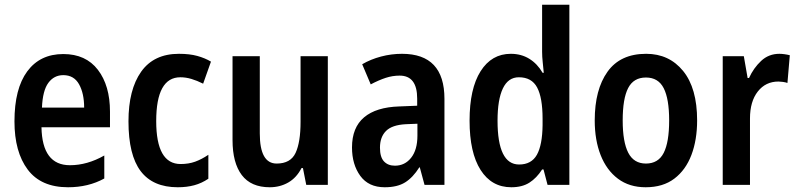

<svg xmlns="http://www.w3.org/2000/svg" viewBox="-20 -780 3367 810"><path d="M247 -552Q342 -552 393 -485.5Q444 -419 444 -309V-243H155Q158 -83 275 -83Q348 -83 420 -124V-27Q353 10 267 10Q153 10 97 -64.5Q41 -139 41 -268Q41 -406 95 -479Q149 -552 247 -552ZM247 -463Q208 -463 184 -430.5Q160 -398 157 -326H335Q335 -386 313.5 -424.5Q292 -463 247 -463Z M730 10Q625 10 573.5 -58Q522 -126 522 -268Q522 -402 575.5 -477.5Q629 -553 735 -553Q780 -553 812.5 -544Q845 -535 870 -520L837 -427Q811 -440 787.5 -447Q764 -454 741 -454Q639 -454 639 -269Q639 -88 742 -88Q776 -88 803.5 -98Q831 -108 859 -127V-26Q831 -7 799.5 1.5Q768 10 730 10Z M1363 -543V0H1272L1258 -71H1252Q1231 -30 1196 -10Q1161 10 1118 10Q1039 10 1000 -41.5Q961 -93 961 -189V-543H1076V-217Q1076 -90 1147 -90Q1206 -90 1227 -135Q1248 -180 1248 -266V-543Z M1676 -553Q1855 -553 1855 -363V0H1771L1751 -74H1749Q1722 -31 1689 -10.5Q1656 10 1603 10Q1535 10 1500 -38Q1465 -86 1465 -158Q1465 -242 1516 -285Q1567 -328 1665 -331L1740 -334V-364Q1740 -461 1666 -461Q1636 -461 1607 -451.5Q1578 -442 1544 -424L1508 -509Q1544 -530 1587.5 -541.5Q1631 -553 1676 -553ZM1692 -256Q1634 -253 1608.5 -227.5Q1583 -202 1583 -157Q1583 -117 1600 -99Q1617 -81 1646 -81Q1688 -81 1714.5 -114.5Q1741 -148 1741 -208V-258Z M2137 10Q2054 10 2007.5 -63Q1961 -136 1961 -271Q1961 -406 2007.5 -479.5Q2054 -553 2135 -553Q2179 -553 2213 -532Q2247 -511 2269 -473H2274Q2272 -496 2269.5 -518.5Q2267 -541 2267 -562V-760H2382V0H2290L2273 -65H2267Q2244 -29 2213.5 -9.5Q2183 10 2137 10ZM2170 -86Q2222 -86 2245 -127Q2268 -168 2269 -252V-279Q2269 -368 2246 -411Q2223 -454 2169 -454Q2124 -454 2101.5 -407Q2079 -360 2079 -271Q2079 -86 2170 -86Z M2921 -272Q2921 -190 2897 -126.5Q2873 -63 2825 -26.5Q2777 10 2704 10Q2635 10 2587 -26Q2539 -62 2514 -125.5Q2489 -189 2489 -272Q2489 -402 2543 -477.5Q2597 -553 2706 -553Q2803 -553 2862 -480.5Q2921 -408 2921 -272ZM2607 -272Q2607 -181 2630.5 -135.5Q2654 -90 2705 -90Q2757 -90 2780 -135Q2803 -180 2803 -272Q2803 -363 2780 -408Q2757 -453 2705 -453Q2653 -453 2630 -408.5Q2607 -364 2607 -272Z M3268 -553Q3277 -553 3288.5 -551.5Q3300 -550 3312 -547L3302 -430Q3294 -433 3282.5 -434.5Q3271 -436 3264 -436Q3210 -436 3177 -394Q3144 -352 3144 -280V0H3029V-543H3118L3134 -451H3140Q3159 -493 3191 -523Q3223 -553 3268 -553Z"/></svg>

Font: Noto Sans Kannada Condensed SemiBold
Style: Regular
Weight: 600
Width: 3
Designer: Jelle Bosma - Monotype Design Team
Foundry: Monotype Imaging Inc.
Version: Version 2.005; ttfautohint (v1.8.4.7-5d5b)